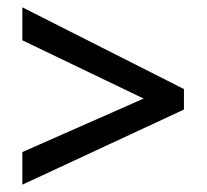

<svg xmlns="http://www.w3.org/2000/svg" viewBox="-20 -673 564 524"><path d="M41 -169V-258L372 -404L41 -563V-653L482 -430V-374Z"/></svg>

Font: Noto Sans Tamil UI SemiCondensed Medium
Style: Regular
Weight: 500
Width: 4
Designer: Jelle Bosma - Monotype Design Team
Foundry: Monotype Imaging Inc.
Version: Version 2.004; ttfautohint (v1.8.4.7-5d5b)